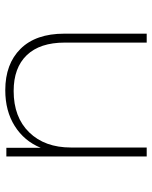

<svg xmlns="http://www.w3.org/2000/svg" viewBox="54 -616 563 710"><g transform="rotate(-90 335.0 -261.5)"><path d="M565 -305V0H532V-303Q532 -395 485.5 -443.5Q439 -492 353 -492Q256 -492 200 -434.5Q144 -377 144 -280V0H111V-519H143V-392Q168 -453 223.5 -488Q279 -523 356 -523Q453 -523 509 -466.5Q565 -410 565 -305Z"/></g></svg>

Font: Montserrat Alternates ExLight
Style: Regular
Weight: 275
Designer: Julieta Ulanovsky
Foundry: Julieta Ulanovsky
Version: Version 7.200